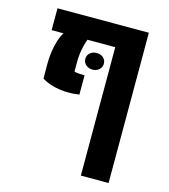

<svg xmlns="http://www.w3.org/2000/svg" viewBox="-116 -677 856 972"><g transform="rotate(15 312.0 -191.0)"><path d="M543.6 -584.6V203.1H398.2V-469.9H252.5Q245.5 -451.6 240.7 -431Q235.8 -410.4 233.3 -389.5Q230.9 -368.5 230.9 -348V-297.2Q241.5 -294 256 -293Q270.5 -291.9 285 -292.2V-191.2Q247.7 -185.6 212.2 -187.4Q176.7 -189.2 145.4 -197.9Q114.1 -206.7 88.6 -222.2L88 -299.9Q88.1 -331.6 92.5 -363.2Q97 -394.7 105.8 -422.7Q114.6 -450.6 126.8 -469.9H64.8V-584.6ZM315.6 -330.4Q294.8 -330.4 280.9 -343Q267 -355.6 267 -373.8Q267 -392.8 280.9 -405.1Q294.8 -417.4 315.6 -417.4Q336.9 -417.4 350.5 -405.1Q364.2 -392.8 364.2 -373.8Q364.2 -355.2 350.5 -342.8Q336.9 -330.4 315.6 -330.4Z"/></g></svg>

Font: Heebo
Style: Regular
Weight: 400
Designer: Oded Ezer
Foundry: Ezer Type House
Version: Version 3.100